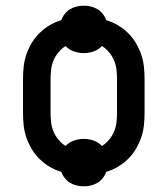

<svg xmlns="http://www.w3.org/2000/svg" viewBox="-20 -603 590 676"><path d="M275 53Q262 53 249.5 50Q237 47 226.5 40.5Q216 34 208 24Q200 14 196 2Q175 -4 155.5 -15.5Q136 -27 120 -42.5Q104 -58 92.5 -77Q81 -96 73.5 -117Q66 -138 63.5 -160.5Q61 -183 61 -205V-325Q61 -347 63.5 -369.5Q66 -392 73.5 -413Q81 -434 92.5 -453Q104 -472 120 -487.5Q136 -503 155.5 -514.5Q175 -526 196 -532Q200 -544 208 -554Q216 -564 226.5 -570.5Q237 -577 249.5 -580Q262 -583 275 -583Q288 -583 300.5 -580Q313 -577 323.5 -570.5Q334 -564 342 -554Q350 -544 354 -532Q375 -526 394.5 -514.5Q414 -503 430 -487.5Q446 -472 457.5 -453Q469 -434 476.5 -413Q484 -392 486.5 -369.5Q489 -347 489 -325V-205Q489 -183 486.5 -160.5Q484 -138 476.5 -117Q469 -96 457.5 -77Q446 -58 430 -42.5Q414 -27 394.5 -15.5Q375 -4 354 2Q350 14 342 24Q334 34 323.5 40.5Q313 47 300.5 50Q288 53 275 53ZM339 -89Q353 -98 364 -111Q375 -124 381.5 -139.5Q388 -155 390 -171.5Q392 -188 392 -205V-325Q392 -342 390 -358.5Q388 -375 381.5 -390.5Q375 -406 364 -419Q353 -432 339 -441Q327 -428 310 -422Q293 -416 275 -416Q257 -416 240 -422Q223 -428 211 -441Q197 -432 186 -419Q175 -406 168.5 -390.5Q162 -375 160 -358.5Q158 -342 158 -325V-205Q158 -188 160 -171.5Q162 -155 168.5 -139.5Q175 -124 186 -111Q197 -98 211 -89Q223 -102 240 -108Q257 -114 275 -114Q293 -114 310 -108Q327 -102 339 -89Z"/></svg>

Font: Lode Dark
Style: Bold
Weight: 700
Monospace: yes
Designer: Belleve Invis
Foundry: Belleve Invis
Version: Version 29.2.0; ttfautohint (v1.8.3)